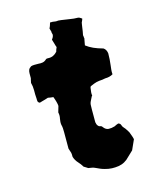

<svg xmlns="http://www.w3.org/2000/svg" viewBox="-96 -658 605 740"><g transform="rotate(-15 206.5 -287.5)"><path d="M370 -72Q365 -62 361 -52Q357 -42 352 -32L331 -12Q312 9 286 13Q273 15 259.5 14.5Q246 14 232 10Q224 8 215.5 4.5Q207 1 199 -3Q193 -6 186 -7.5Q179 -9 171 -10Q168 -12 164 -14.5Q160 -17 155 -20Q148 -32 138.5 -42Q129 -52 124 -67Q124 -79 123 -83.5Q122 -88 117 -102V-168Q117 -176 116.5 -183.5Q116 -191 114 -198Q113 -205 113.5 -210Q114 -215 115 -222Q118 -234 115 -247Q118 -259 122 -271Q122 -277 119 -288Q116 -299 112 -309Q107 -309 102 -310Q97 -311 91 -312Q85 -310 78.5 -308Q72 -306 64 -304Q61 -302 55 -302Q54 -302 51.5 -304.5Q49 -307 49 -308Q48 -311 48 -314Q48 -317 48 -320Q47 -328 47 -337Q47 -346 47 -354Q47 -362 46 -369.5Q45 -377 43 -384Q44 -389 45 -393.5Q46 -398 47 -402V-421Q47 -429 49.5 -435Q52 -441 60 -446Q66 -448 73.5 -448Q81 -448 90 -448Q98 -447 106.5 -448.5Q115 -450 122 -457Q124 -459 127.5 -459Q131 -459 133 -459Q153 -458 168 -475Q169 -481 174 -492Q171 -499 169 -507.5Q167 -516 164 -524Q166 -527 168 -530Q170 -533 171 -537Q173 -542 171 -546.5Q169 -551 170 -554Q168 -559 168 -561Q168 -563 166 -568Q167 -570 168 -572.5Q169 -575 170 -577Q171 -581 172 -583.5Q173 -586 174 -590H185Q190 -589 195.5 -588.5Q201 -588 206 -589Q208 -589 211 -588.5Q214 -588 217 -588Q234 -586 250.5 -583Q267 -580 283 -580Q285 -580 287.5 -579Q290 -578 291 -577Q295 -575 298 -572Q297 -568 295 -564.5Q293 -561 292 -558Q291 -554 290.5 -549Q290 -544 289 -539Q288 -532 287 -525Q286 -518 284 -509Q285 -508 285 -504Q285 -500 286 -497Q285 -490 283.5 -484Q282 -478 281 -470Q294 -460 309.5 -453Q325 -446 347 -440Q358 -433 360 -417Q360 -394 357 -371Q356 -362 355 -353Q354 -344 355 -335Q342 -327 324 -327Q321 -327 318 -326Q315 -325 313 -325Q297 -324 288.5 -322Q280 -320 262 -312Q259 -308 259 -301Q258 -295 257.5 -289Q257 -283 258 -276Q258 -276 258 -275.5Q258 -275 256 -274Q250 -262 247 -256Q244 -250 243.5 -244Q243 -238 243 -224V-176Q243 -171 244 -170Q245 -161 253 -155Q257 -154 260.5 -153Q264 -152 266 -148Q275 -136 286.5 -135.5Q298 -135 311 -139Q315 -141 319 -143Q323 -145 327 -146Q335 -144 337 -137Q339 -130 344 -125Q349 -120 352.5 -114Q356 -108 360 -102Q362 -96 365 -88.5Q368 -81 370 -72Z"/></g></svg>

Font: Daruma Drop One
Style: Regular
Weight: 400
Designer: Maniackers Design
Version: Version 1.000